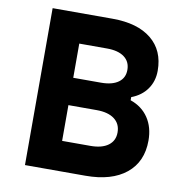

<svg xmlns="http://www.w3.org/2000/svg" viewBox="-87 -882 924 964"><g transform="rotate(10 375.0 -400.0)"><path d="M103.7 -800H409.1Q536.8 -800 607.3 -742.8Q677.8 -685.6 677.8 -582Q677.8 -528.6 649.6 -488.4Q621.4 -448.2 569.7 -428.6V-412.6Q628.7 -392.3 660.9 -344.4Q693.1 -296.6 693.1 -228.6Q693.1 -120.3 619.1 -60.2Q545.1 0 411.8 0H103.7ZM533.1 -241.8Q533.1 -285.7 501 -310Q468.8 -334.3 410.5 -334.3H266.3V-152H410.5Q468.8 -152 501 -175.6Q533.1 -199.3 533.1 -241.8ZM527.1 -559.5Q527.1 -601.8 495.9 -624.9Q464.8 -648 407.8 -648H266.3V-473.7H407.8Q464.8 -473.7 495.9 -496.2Q527.1 -518.6 527.1 -559.5Z"/></g></svg>

Font: Martian Mono Custom sWd Rg
Style: Regular
Weight: 400
Width: 6
Monospace: yes
Designer: Alex Havermale
Foundry: Evil Martians
Version: Version 1.000